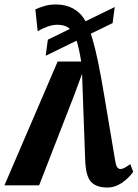

<svg xmlns="http://www.w3.org/2000/svg" viewBox="-53 -831 618 861"><path d="M429 10Q379 10 355.2 -15.5Q331.5 -41 329 -114.5L318.5 -402.5L315 -500L279 -402.5L122.5 0H-33L205.5 -555H311Q301 -619.5 288 -655.2Q275 -691 255.5 -705.5Q236 -720 205 -720Q183.5 -720 160.8 -712Q138 -704 116 -691L105.5 -789Q120 -796 144.5 -803.5Q169 -811 196.5 -811Q244 -811 279 -790.2Q314 -769.5 332.5 -731.5Q349 -698.5 361.8 -655.8Q374.5 -613 387.2 -551.2Q400 -489.5 415 -399L463 -113.5Q467.5 -86 473.8 -79.5Q480 -73 486.5 -73Q495 -73 504.5 -77.8Q514 -82.5 531 -95L544.5 -60.5Q523.5 -31 492.8 -10.5Q462 10 429 10ZM152 -581 161.5 -653 461.5 -799.5 452 -727.5Z"/></svg>

Font: Merriweather Light 18pt Black
Style: Italic
Weight: 900
Italic angle: -7.8°
Version: Version 2.101